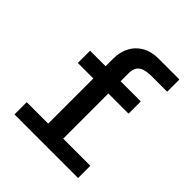

<svg xmlns="http://www.w3.org/2000/svg" viewBox="-213 -934 1076 1076"><g transform="rotate(45 325.0 -396.0)"><path d="M245 0V-612Q245 -665 266.5 -705.5Q288 -746 328 -769Q368 -792 423 -792H590V-695H464Q436 -695 413 -688.5Q390 -682 377 -665Q364 -648 364 -614V0ZM122 -455V-552H524V-455ZM75 0V-97H579V0Z"/></g></svg>

Font: Azeret Mono Medium
Style: Regular
Weight: 500
Designer: Martin Vácha
Foundry: Displaay
Version: Version 1.002